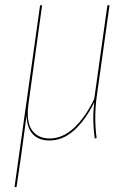

<svg xmlns="http://www.w3.org/2000/svg" viewBox="-20 -538 522 748"><path d="M356.9 -162.6Q345.7 -81.1 356.4 0L349.1 1.5Q338.9 -70.3 347.2 -139.6Q314 -71.3 269.5 -31Q225.1 9.3 172.9 9.3Q130.4 9.3 107.4 -15.9Q84.5 -41 83.5 -88.9Q81.1 -71.8 74.2 -19.3Q67.4 33.2 63.5 59.6L44.4 190.4L36.6 190.9L136.2 -517.6H144L91.3 -136.2Q81.1 -64.5 104.2 -31.5Q127.4 1.5 173.3 1.5Q224.1 1.5 268.6 -40Q313 -81.5 347.2 -152.8L398.4 -517.6H406.7Z"/></svg>

Font: Fira Sans Compressed Eight
Style: Italic
Weight: 100
Width: 3
Italic angle: -8°
Designer: Carrois Corporate & Edenspiekermann AG
Foundry: Carrois Corporate GbR & Edenspiekermann AG
Version: Version 4.203;PS 004.203;hotconv 1.0.88;makeotf.lib2.5.64775